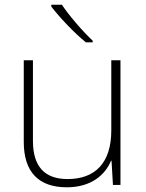

<svg xmlns="http://www.w3.org/2000/svg" viewBox="-20 -786 622 816"><path d="M243 -766H198V-758C231 -715 293 -648 345 -606H374V-613C331 -653 271 -723 243 -766ZM492 -530H453V-232C453 -92 383 -25 267 -25C172 -25 120 -76 120 -187V-530H81V-183C81 -55 144 10 264 10C368 10 427 -43 452 -103H454L460 0H492Z"/></svg>

Font: Noto Sans Sinhala UI ExtraLight
Style: Regular
Weight: 200
Designer: Jelle Bosma - Monotype Design Team
Foundry: Monotype Imaging Inc.
Version: Version 2.006